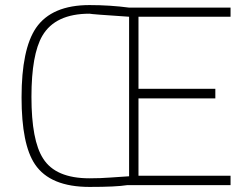

<svg xmlns="http://www.w3.org/2000/svg" viewBox="-20 -729 979 757"><path d="M333 8Q178 8 118 -81Q65 -159 65 -345Q65 -535 122 -619Q184 -709 333 -709Q413 -709 489 -699H889V-663H526V-379H829V-341H526V-36H889V1H481Q438 8 333 8ZM333 -26Q376 -26 415 -29Q453 -32 489 -34V-663Q338 -673 333 -675Q198 -675 147 -588Q104 -514 104 -347Q104 -175 150 -104Q199 -26 333 -26Z"/></svg>

Font: Storia Sans Thin
Style: Regular
Weight: 100
Designer: Accademia di Belle Arti di Urbino and others
Foundry: Accademia di Belle Arti di Urbino and others.
Version: Version 60.001;May 25, 2020;FontCreator 12.0.0.2522 64-bit